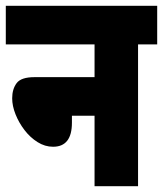

<svg xmlns="http://www.w3.org/2000/svg" viewBox="-20 -642 562 662"><path d="M0 -622H522V-489H456V0H306V-243H228V-219Q228 -136 163 -136Q135 -136 109.5 -152Q84 -168 64.5 -193.5Q45 -219 33.5 -248Q22 -277 22 -303Q22 -335 37.5 -355.5Q53 -376 99 -376H306V-489H0Z"/></svg>

Font: Noto Sans ExtraCondensed Black
Style: Regular
Weight: 900
Width: 2
Designer: Monotype Design Team
Foundry: Monotype Imaging Inc.
Version: Version 2.013; ttfautohint (v1.8.4.7-5d5b)